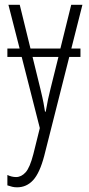

<svg xmlns="http://www.w3.org/2000/svg" viewBox="-20 -551 376 812"><path d="M320.3 -345.7V-310.1H272.9L167 108.4Q147.9 180.7 120.1 210.9Q92.3 241.2 52.2 241.2Q41.5 241.2 32 239Q22.5 236.8 11.2 232.9V189Q29.8 197.8 47.9 197.8Q70.3 197.8 88.4 177.7Q106.4 157.7 121.1 100.6L148.4 -9.3L71.8 -310.1H11.2V-345.7H63L15.6 -530.8H63.5L108.9 -345.7H235.4L281.2 -530.8H328.6L281.7 -345.7ZM170.4 -78.6H173.3Q178.2 -107.9 183.1 -130.6Q188 -153.3 193.8 -176.3L227.1 -310.1H117.7L150.9 -174.8Q160.6 -134.3 164.1 -115.5Q167.5 -96.7 170.4 -78.6Z"/></svg>

Font: Open Sans Condensed Light
Style: Regular
Weight: 300
Width: 3
Designer: Monotype Design Team
Foundry: Monotype Imaging Inc.
Version: Version 3.003; ttfautohint (v1.8.4)